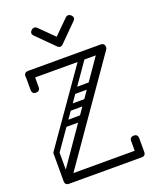

<svg xmlns="http://www.w3.org/2000/svg" viewBox="-166 -1022 913 1119"><g transform="rotate(-20 290.0 -462.5)"><path d="M68 -10Q62 -10 54 -15Q48 -19 45 -28Q42 -37 45 -41L492 -686Q502 -699 512 -699Q521 -699 527 -694Q540 -685 540 -673Q540 -667 535 -660L91 -23Q81 -10 68 -10ZM66 0Q40 0 40 -25Q40 -50 66 -50H514Q540 -50 540 -25Q540 0 514 0ZM515 0Q490 0 490 -26V-109Q490 -135 515 -135Q540 -135 540 -109V-26Q540 0 515 0ZM66 -565Q41 -565 41 -591V-674Q41 -700 66 -700Q91 -700 91 -674V-591Q91 -565 66 -565ZM66 -650Q40 -650 40 -675Q40 -700 66 -700H514Q540 -700 540 -675Q540 -650 504 -650ZM48 -183Q33 -193 44 -207L364 -664Q373 -678 388 -668Q402 -658 393 -645L73 -187Q62 -173 48 -183ZM57 -8Q40 -8 40 -25V-194Q40 -211 57 -211Q75 -211 75 -195V-26Q75 -8 57 -8ZM124 -124Q110 -134 120 -148L471 -649Q481 -663 494 -653Q509 -643 500 -630L149 -128Q139 -114 124 -124ZM157 -317Q141 -317 140 -334Q140 -353 157 -352L272 -353Q288 -352 288 -336Q288 -318 272 -317ZM74 -220Q60 -230 70 -244L369 -671Q379 -685 393 -675Q408 -665 398 -652L99 -224Q89 -210 74 -220ZM271 -480Q255 -480 254 -497Q254 -516 271 -515L386 -516Q402 -515 402 -499Q402 -481 386 -480ZM213 -397Q197 -397 196 -414Q196 -433 213 -433H328Q344 -432 345 -416Q345 -398 329 -397ZM200 -919 290 -830 380 -919Q386 -925 395 -925Q405 -925 413 -917Q422 -908 422 -899Q422 -891 415 -884L308 -777Q299 -768 290 -768Q281 -768 272 -777L165 -884Q158 -891 158 -899Q158 -908 167 -917Q175 -925 185 -925Q194 -925 200 -919Z"/></g></svg>

Font: Nsibidi Libre Uzo
Style: Regular
Weight: 400
Designer: Oluwaseun Badejo
Version: Version 1.021